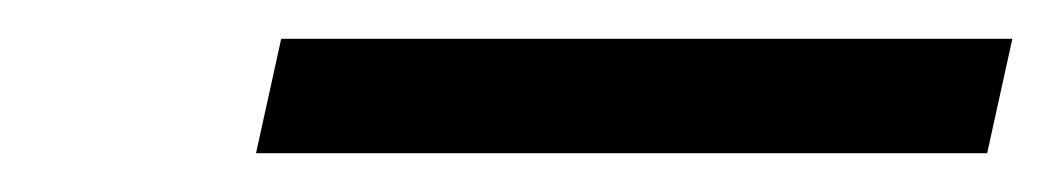

<svg xmlns="http://www.w3.org/2000/svg" viewBox="-20 -839 542 99"><path d="M112 -760H489L502 -819H125Z"/></svg>

Font: Noto Serif Condensed Semi
Style: Italic
Weight: 600
Width: 3
Italic angle: -12°
Designer: Monotype Design Team
Foundry: Monotype Imaging Inc.
Version: Version 1.901